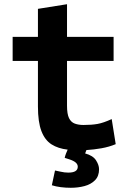

<svg xmlns="http://www.w3.org/2000/svg" viewBox="-20 -701 600 911"><path d="M316 190Q291 190 268 187Q245 184 226 178L241 108Q248 109 267 113.5Q286 118 304 118Q349 118 349 90Q349 79 339.5 70.5Q330 62 309 55L287 48Q289 38 293 28Q297 18 301 9Q256 4 224.5 -16Q193 -36 176.5 -79Q160 -122 160 -196V-412H40V-526H160V-659L298 -681V-526H519V-412H298V-199Q298 -160 307.5 -140.5Q317 -121 335 -114.5Q353 -108 376 -108Q415 -108 443 -113Q471 -118 510 -136L529 -17Q498 -4 461.5 2.5Q425 9 390 11L384 27Q421 37 435.5 59.5Q450 82 450 102Q450 135 430.5 154.5Q411 174 380.5 182Q350 190 316 190Z"/></svg>

Font: Ubuntu Sans Mono
Style: Bold
Weight: 700
Monospace: yes
Designer: Dalton Maag Ltd
Foundry: Dalton Maag Ltd
Version: Version 1.006